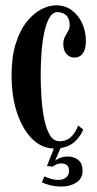

<svg xmlns="http://www.w3.org/2000/svg" viewBox="-20 -548 364 722"><path d="M211 153.5Q187 153.5 166 147.8Q145 142 137.5 137.5L147 115Q152 118 167.5 123.2Q183 128.5 200 128.5Q216.5 128.5 228 119.8Q239.5 111 239.5 95Q239.5 77.5 230.5 72Q221.5 66.5 210.5 66.5Q192.5 66.5 179 78.5L156.5 76.5L182.5 10.5Q136.5 9.5 100.8 -26Q65 -61.5 44.2 -123.2Q23.5 -185 23.5 -265Q23.5 -335 39.5 -385Q55.5 -435 81 -466.8Q106.5 -498.5 135.5 -513.2Q164.5 -528 190.5 -528Q225 -528 250.2 -509.2Q275.5 -490.5 289.2 -460Q303 -429.5 303 -393.5Q303 -363 291.5 -347.2Q280 -331.5 261 -331.5Q241.5 -331.5 229.8 -345.2Q218 -359 218 -382Q218 -398 224 -409.5Q230 -421 236 -431.2Q242 -441.5 242 -454Q242 -478.5 228.8 -490.5Q215.5 -502.5 196.5 -502.5Q177.5 -502.5 165 -480Q152.5 -457.5 145.5 -421.8Q138.5 -386 135.8 -345.5Q133 -305 133 -268.5Q133 -228 135.8 -184Q138.5 -140 146 -102Q153.5 -64 167.2 -40.5Q181 -17 203.5 -17Q232.5 -17 249.8 -35.8Q267 -54.5 273.5 -76L293 -61Q284 -37 262.8 -16.8Q241.5 3.5 207.5 9L187 57Q192 51.5 205.5 46Q219 40.5 235 40.5Q256.5 40.5 273.5 53Q290.5 65.5 290.5 94.5Q290.5 123.5 267 138.5Q243.5 153.5 211 153.5Z"/></svg>

Font: Imbue 50pt SemiBold
Style: Regular
Weight: 600
Designer: Tyler Finck
Foundry: Etcetera Type Company
Version: Version 1.102; ttfautohint (v1.8.3)